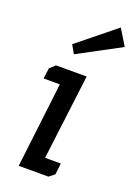

<svg xmlns="http://www.w3.org/2000/svg" viewBox="-134 -745 570 801"><g transform="rotate(20 151.0 -344.0)"><path d="M35 -425 59 -447H195L148 -69H218L212 -19L188 0H56L101 -378H29ZM113 -516 92 -553 259 -688 302 -617Z"/></g></svg>

Font: Zilla Slab Medium
Style: Regular
Weight: 500
Designer: Typotheque.com
Foundry: Typotheque type foundry
Version: Version 1.1; 2017